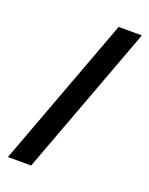

<svg xmlns="http://www.w3.org/2000/svg" viewBox="-137 -788 668 861"><g transform="rotate(20 197.5 -357.0)"><path d="M388 -716H277L10 2H121Z"/></g></svg>

Font: Noto Sans Myanmar SemiCondensed SemiBold
Style: Regular
Weight: 600
Width: 4
Designer: Monotype Design Team
Foundry: Monotype Imaging Inc.
Version: Version 2.107